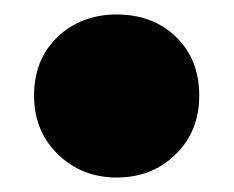

<svg xmlns="http://www.w3.org/2000/svg" viewBox="-20 -236 323 265"><path d="M27 -104Q27 -154 59.5 -185Q92 -216 141 -216Q191 -216 223 -185Q255 -154 255 -104Q255 -55 222.5 -23Q190 9 141 9Q93 9 60 -23Q27 -55 27 -104Z"/></svg>

Font: Montserrat Alternates ExtraBold
Style: Regular
Weight: 800
Designer: Julieta Ulanovsky
Foundry: Julieta Ulanovsky
Version: Version 7.200